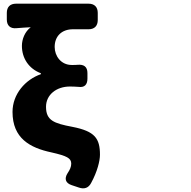

<svg xmlns="http://www.w3.org/2000/svg" viewBox="-20 -779 1040 1043"><path d="M370 227 409 240C438 250 461 242 475 215C509 153 523 94 523 62C523 -27 496 -66 373 -90C272 -109 230 -125 230 -199C230 -264 286 -309 360 -309C376 -309 392 -308 408 -307C438 -303 455 -318 455 -352V-382C455 -416 436 -430 402 -427C392 -426 382 -426 370 -426C311 -426 277 -475 277 -524C277 -583 316 -620 376 -620H461C493 -620 511 -638 511 -670V-709C511 -741 493 -759 461 -759H67C35 -759 17 -741 17 -709V-673C17 -640 36 -622 71 -626C99 -628 120 -630 147 -631C115 -607 99 -566 99 -530C99 -463 136 -406 202 -381V-376C118 -347 48 -268 48 -171C48 -28 142 24 260 49C343 68 367 80 367 110C367 127 360 143 347 162C328 192 336 216 370 227Z"/></svg>

Font: コーポレート・ロゴ（ラウンド）ver3 Bold
Style: Regular
Weight: 700
Designer: [KANA_main] LOGOTYPE.JP [Source Han Sans] Ryoko NISHIZUKA 西塚涼子 (kana, bopomofo & ideographs); Paul D. Hunt (Latin, Greek
Version: Version 12.001;FEAKit 1.0